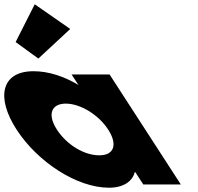

<svg xmlns="http://www.w3.org/2000/svg" viewBox="-220 -860 923 895"><path d="M-147.1 -664 -41.2 -587 107.4 -725 -58.1 -840ZM-142.8 -256C-240 -406 -214 -528 -64 -528C5 -528 76.9 -505 145.5 -464L113.7 -513H290.7L623 0H448L410.4 -58H408.4C397.6 -16 357.7 15 287.7 15C137.7 15 -45.7 -106 -142.8 -256ZM45.2 -256C90.5 -186 170.9 -136 242.9 -136C311.9 -136 329.5 -186 284.2 -256C238.2 -327 152.8 -377 86.8 -377C19.8 -377 -0.8 -327 45.2 -256Z"/></svg>

Font: Hussar
Style: BdOpOblSeven
Weight: 700
Foundry: Cannot Into Space Fonts
Version: Version 2.00